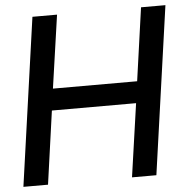

<svg xmlns="http://www.w3.org/2000/svg" viewBox="-53 -802 840 854"><g transform="rotate(-5 367.0 -375.0)"><path d="M716.8 -750 610.8 0H502L548.8 -327.1H172.9L127 0H17.1L123 -750H232.9L186 -423.8H562L607.9 -750Z"/></g></svg>

Font: Oakes Grotesk
Style: Medium Italic
Weight: 500
Designer: Samuel Oakes
Foundry: Samuel Oakes
Version: Version 1.0 | wf-rip DC20170320